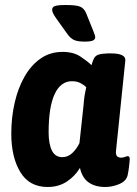

<svg xmlns="http://www.w3.org/2000/svg" viewBox="-20 -738 545 766"><path d="M170 8Q97 8 61 -51.5Q25 -111 25 -205Q25 -269 38.5 -328Q52 -387 78 -432.5Q104 -478 142 -504.5Q180 -531 230 -531Q273 -531 301.5 -512Q330 -493 345 -478Q350 -496 355.5 -506Q361 -516 373 -520Q385 -524 410 -525H422Q482 -525 480 -497L443 -138Q441 -122 446.5 -115.5Q452 -109 464 -109Q471 -109 478.5 -112Q486 -115 490 -115Q500 -115 497 -94Q496 -84 494.5 -70.5Q493 -57 489 -38Q483 -15 455.5 -3.5Q428 8 400 8Q360 8 334 -10Q308 -28 299 -68Q279 -35 246.5 -13.5Q214 8 170 8ZM229 -111Q251 -111 268.5 -127.5Q286 -144 297 -167L313 -315Q315 -342 318 -359.5Q321 -377 324 -390Q314 -400 300 -407Q286 -414 267 -414Q222 -414 198 -362.5Q174 -311 174 -210Q174 -164 187 -137.5Q200 -111 229 -111ZM318 -572Q291 -572 276.5 -578Q262 -584 249 -602L204 -665Q197 -675 192.5 -683.5Q188 -692 188 -699Q188 -710 199.5 -714Q211 -718 242 -718Q284 -718 299.5 -711.5Q315 -705 323 -687L352 -615Q360 -595 360 -590Q360 -581 351 -576.5Q342 -572 318 -572Z"/></svg>

Font: Asap Semi Condensed Semi Condensed Regular
Style: Bold Italic
Weight: 700
Width: 4
Italic angle: -6°
Designer: Pablo Cosgaya
Foundry: Omnibus-Type
Version: Version 3.001; ttfautohint (v1.8.4.7-5d5b)